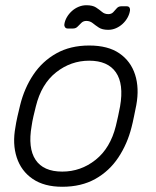

<svg xmlns="http://www.w3.org/2000/svg" viewBox="-20 -704 596 734"><path d="M218 10Q149 10 105 -20Q61 -50 44 -102Q27 -154 39 -218Q41 -233 47 -260Q53 -287 57 -302Q73 -367 107.5 -418.5Q142 -470 195.5 -500Q249 -530 321 -530Q393 -530 436.5 -500Q480 -470 496.5 -418.5Q513 -367 501 -302Q498 -287 492.5 -260Q487 -233 483 -218Q467 -154 432.5 -102Q398 -50 344.5 -20Q291 10 218 10ZM218 -48Q289 -48 345.5 -93Q402 -138 423 -223Q427 -238 431.5 -260Q436 -282 439 -297Q454 -383 423 -427.5Q392 -472 321 -472Q251 -472 194.5 -427.5Q138 -383 117 -297Q113 -282 108 -260Q103 -238 101 -223Q86 -138 116 -93Q146 -48 218 -48ZM394 -590Q371 -590 358 -598.5Q345 -607 334.5 -615.5Q324 -624 310 -624Q299 -624 291.5 -617Q284 -610 277 -602.5Q270 -595 259 -595H239Q232 -595 228.5 -600Q225 -605 226 -611Q228 -625 235.5 -638Q243 -651 254.5 -661.5Q266 -672 280.5 -678Q295 -684 310 -684Q334 -684 347 -675.5Q360 -667 370 -658.5Q380 -650 394 -650Q406 -650 413 -657.5Q420 -665 426.5 -672.5Q433 -680 444 -680H464Q472 -680 475 -675Q478 -670 477 -664Q475 -650 467.5 -636.5Q460 -623 448.5 -612.5Q437 -602 423 -596Q409 -590 394 -590Z"/></svg>

Font: Rubik Light Light
Style: Italic
Weight: 300
Italic angle: -12°
Version: Version 2.104